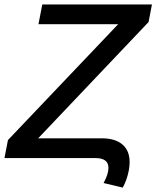

<svg xmlns="http://www.w3.org/2000/svg" viewBox="-41 -708 701 860"><path d="M539.6 18.1Q539.6 35.6 535.9 55.4Q532.2 75.2 525.4 95Q518.6 114.7 508.8 132.3L422.9 111.8Q444.8 72.3 444.8 43.9Q444.8 0 386.2 0H-21L-5.4 -80.6L488.3 -599.6H131.3L148.4 -688H639.6L624.5 -609.4L129.9 -88.4H416Q475.1 -88.4 507.3 -60.8Q539.6 -33.2 539.6 18.1Z"/></svg>

Font: Arimo Medium
Style: Italic
Weight: 500
Italic angle: -12°
Designer: Steve Matteson
Foundry: Monotype Imaging Inc.
Version: Version 1.33